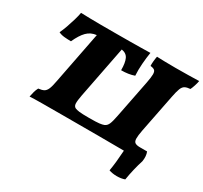

<svg xmlns="http://www.w3.org/2000/svg" viewBox="-170 -917 1411 1333"><g transform="rotate(30 535.5 -250.0)"><path d="M104 3Q108 -17 113 -36.5Q118 -56 128 -75Q156 -78 171.5 -86.5Q187 -95 196.5 -117.5Q206 -140 214 -185L295 -600Q249 -595 218.5 -564Q188 -533 161 -473Q133 -473 107 -475.5Q81 -478 61 -488Q74 -515 86 -549Q98 -583 108 -617Q118 -651 123 -679Q161 -678 198 -677Q235 -676 284 -676Q333 -676 406 -676Q470 -676 517.5 -676.5Q565 -677 603.5 -677.5Q642 -678 679 -679Q672 -637 668 -585.5Q664 -534 667 -489Q645 -481 618.5 -477Q592 -473 563 -473Q563 -533 548.5 -563.5Q534 -594 495 -600L414 -185Q405 -138 406 -116Q407 -94 423 -86Q434 -81 456 -78Q478 -75 536 -75Q594 -75 617.5 -78Q641 -81 653 -86Q672 -94 681.5 -116Q691 -138 700 -185L760 -489Q769 -535 769 -558.5Q769 -582 758.5 -590.5Q748 -599 725 -601Q724 -615 726 -637.5Q728 -660 732 -679Q753 -678 792.5 -677Q832 -676 881 -676Q933 -676 984 -677Q1035 -678 1070 -679Q1067 -661 1059.5 -638Q1052 -615 1045 -601Q1018 -599 1002.5 -590.5Q987 -582 978 -558.5Q969 -535 960 -489L900 -185Q891 -139 891.5 -115Q892 -91 905 -83Q918 -75 944 -75H1001Q1014 -44 1007 0Q995 37 984.5 81Q974 125 967 169Q940 179 904.5 179Q869 179 841 169Q847 135 851.5 92Q856 49 859 1Q785 0 659 0H373Q262 0 198 0.5Q134 1 104 3Z"/></g></svg>

Font: Vollkorn Black
Style: Italic
Weight: 900
Italic angle: -11°
Designer: Friedrich Althausen
Foundry: Friedrich Althausen
Version: Version 5.000; ttfautohint (v1.8.3)